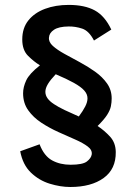

<svg xmlns="http://www.w3.org/2000/svg" viewBox="-20 -747 531 779"><path d="M265.1 11.7Q225.1 11.7 181.6 -1.7Q138.2 -15.1 105.2 -46.9Q72.3 -78.6 62 -133.3L140.6 -161.6Q158.7 -114.3 191.2 -96.4Q223.6 -78.6 266.1 -78.6Q315.4 -78.6 332.5 -91.8Q349.6 -105 352.1 -120.1Q355 -138.2 335.9 -152.6Q316.9 -167 285.2 -180.9Q253.4 -194.8 217 -211.2Q180.7 -227.5 147.9 -249Q115.2 -270.5 94.5 -299.6Q73.7 -328.6 73.7 -368.7Q73.7 -393.6 86.4 -420.9Q99.1 -448.2 142.1 -481.9Q117.2 -497.1 93.8 -520.5Q70.3 -543.9 70.3 -586.9Q70.3 -633.3 95.2 -664.3Q120.1 -695.3 162.8 -711.2Q205.6 -727.1 258.8 -727.1Q323.7 -727.1 364.5 -704.8Q405.3 -682.6 431.6 -627Q431.6 -627 421.1 -620.4Q410.6 -613.8 396.7 -605Q382.8 -596.2 372.1 -589.4Q361.3 -582.5 361.3 -582.5Q341.3 -621.6 313.5 -630.9Q285.6 -640.1 258.3 -639.6Q218.3 -639.2 199 -626.2Q179.7 -613.3 178.7 -594.7Q176.8 -576.7 194.3 -560.8Q211.9 -544.9 241 -528.8Q270 -512.7 303 -495.1Q335.9 -477.5 365.7 -456.3Q395.5 -435.1 414.3 -408.4Q433.1 -381.8 433.1 -347.7Q433.1 -331.5 429.9 -315.9Q426.8 -300.3 414.8 -281.2Q402.8 -262.2 376 -235.8Q403.3 -217.8 426.3 -192.9Q449.2 -168 449.7 -130.4Q450.7 -61 400.4 -24.7Q350.1 11.7 265.1 11.7ZM299.8 -274.4Q316.9 -297.4 325.9 -315.2Q335 -333 335 -348.1Q335 -365.2 321.5 -380.1Q308.1 -395 279.5 -410.9Q251 -426.8 206.1 -445.8Q185.1 -423.8 174.6 -406.5Q164.1 -389.2 164.1 -374.5Q164.1 -360.4 172.9 -348.1Q181.6 -335.9 199 -324.5Q216.3 -313 241.7 -300.8Q267.1 -288.6 299.8 -274.4Z"/></svg>

Font: Pontano Sans
Style: Bold
Weight: 700
Designer: Vernon Adams
Foundry: Vernon Adams
Version: Version 2.001